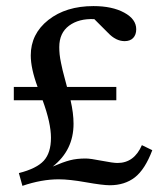

<svg xmlns="http://www.w3.org/2000/svg" viewBox="-20 -602 520 631"><path d="M53.7 8.8 42 -33.2Q100.1 -47.9 123.8 -73.7Q147.5 -99.6 147.5 -149.4Q147.5 -197.8 120.1 -272.5H25.4V-316.4H103.5Q81.1 -377 81.1 -419.9Q81.1 -490.7 138.9 -536.4Q196.8 -582 287.1 -582Q348.6 -582 388.2 -560.5Q427.7 -539.1 427.7 -505.9Q427.7 -487.8 417.7 -477.3Q407.7 -466.8 389.6 -466.8Q360.8 -466.8 335 -494.1L290 -539.1Q239.3 -541.5 207 -517.6Q174.8 -493.7 174.8 -447.3Q174.8 -435.1 176 -423.1Q177.2 -411.1 180.7 -394.5Q184.1 -377.9 185.8 -371.1Q187.5 -364.3 193.4 -342Q199.2 -319.8 200.2 -316.4H362.3V-272.5H211.9Q221.7 -230 221.7 -195.3Q221.7 -108.4 153.3 -54.7Q188.5 -69.8 210.4 -75.4Q232.4 -81.1 261.7 -81.1Q276.9 -81.1 314.2 -73.7Q351.6 -66.4 366.2 -66.4Q420.9 -66.4 446.3 -125L480.5 -108.4Q456.5 -44.9 423.1 -19Q389.6 6.8 340.8 6.8Q317.9 6.8 262.9 -2.9Q208 -12.7 172.9 -12.7Q116.7 -12.7 53.7 8.8Z"/></svg>

Font: Crimson Pro
Style: Regular
Weight: 400
Designer: Jacques Le Bailly
Foundry: Baron von Fonthausen
Version: Version 1.003